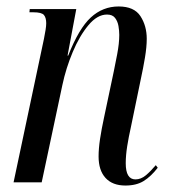

<svg xmlns="http://www.w3.org/2000/svg" viewBox="-20 -564 530 594"><path d="M368 10Q328 10 306.5 -13.5Q285 -37 285 -80Q285 -104 289.5 -134Q294 -164 302 -201L332 -343Q336 -362 342.5 -396Q349 -430 349 -456Q349 -469 346.5 -483.5Q344 -498 336 -508.5Q328 -519 311 -519Q281 -519 253.5 -486Q226 -453 205 -403Q184 -353 173 -301L109 0H22L116 -444Q119 -459 121 -471.5Q123 -484 123 -492Q123 -509 116 -517.5Q109 -526 83 -526H71L72 -536H216L189 -392H191Q224 -476 261 -510Q298 -544 347 -544Q395 -544 414.5 -514Q434 -484 434 -444Q434 -419 428.5 -386Q423 -353 416 -321L385 -171Q378 -140 373.5 -111.5Q369 -83 369 -59Q369 -9 399 -9Q416 -9 431 -21.5Q446 -34 462 -53L468 -45Q447 -18 424.5 -4Q402 10 368 10Z"/></svg>

Font: Noto Serif Display ExtraCondensed
Style: Italic
Weight: 400
Width: 2
Italic angle: -12°
Designer: Monotype Design Team
Foundry: Monotype Imaging Inc.
Version: Version 2.009